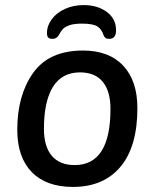

<svg xmlns="http://www.w3.org/2000/svg" viewBox="-20 -729 609 756"><path d="M48 -218Q48 -354 110.5 -442Q173 -530 307 -530Q409 -530 465 -470.5Q521 -411 521 -303Q521 -152 454.5 -72.5Q388 7 267 7Q162 7 105 -51.5Q48 -110 48 -218ZM415 -300Q415 -370 384.5 -407Q354 -444 295 -444Q224 -444 188.5 -387Q153 -330 153 -222Q153 -152 184 -115.5Q215 -79 274 -79Q415 -79 415 -300ZM437 -610Q437 -576 410 -576Q400 -576 395.5 -579.5Q391 -583 388 -590Q381 -613 364 -624.5Q347 -636 303 -636Q271 -636 253 -629.5Q235 -623 227 -614Q219 -605 211 -590Q203 -576 187 -576Q175 -576 170 -581Q165 -586 165 -599Q165 -628 184 -653.5Q203 -679 236 -694Q269 -709 310 -709Q364 -709 400.5 -682Q437 -655 437 -610Z"/></svg>

Font: Asap-MediumItalic
Style: Italic
Weight: 500
Italic angle: -6°
Designer: Pablo Cosgaya
Foundry: Omnibus-Type
Version: Version 2.000; ttfautohint (v1.8)